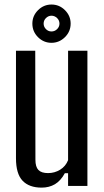

<svg xmlns="http://www.w3.org/2000/svg" viewBox="-20 -825 463 852"><path d="M164.9 7.6Q109.3 7.6 80.1 -23.1Q50.9 -53.8 50.9 -122.8V-600H136.4L137.2 -115.8Q137.2 -84.6 150.4 -70.8Q163.6 -56.9 193.3 -56.9Q222.5 -56.9 247 -72Q271.4 -87.1 282.1 -114.2V-600H367.9V0H282.1V-56.3H267.7Q249.5 -22.9 223.9 -7.6Q198.2 7.6 164.9 7.6ZM208.3 -635Q173.9 -635 148.7 -660Q123.6 -685 123.6 -720.3Q123.6 -754.7 148.7 -779.8Q173.9 -804.9 208.5 -804.9Q243.3 -804.9 268.4 -779.8Q293.5 -754.7 293.5 -720.3Q293.5 -685 268.1 -660Q242.7 -635 208.3 -635ZM208.3 -685.4Q222.9 -685.4 233.4 -695.8Q243.9 -706.3 243.9 -720.1Q243.9 -734.7 233.2 -745Q222.4 -755.3 208.5 -755.3Q194.7 -755.3 184.1 -745Q173.6 -734.7 173.6 -720.2Q173.6 -706.4 183.8 -695.9Q194.1 -685.4 208.3 -685.4Z"/></svg>

Font: Big Shoulders Text SC Thin
Style: Regular
Weight: 100
Designer: Patric King
Foundry: XO Type Co
Version: Version 2.002